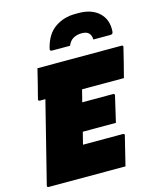

<svg xmlns="http://www.w3.org/2000/svg" viewBox="-137 -1048 938 1143"><g transform="rotate(-15 332.5 -477.0)"><path d="M359 -779H253Q241 -779 238 -782.5Q235 -786 238 -798Q259 -880 313 -917Q367 -954 437 -954H459Q538 -954 583.5 -912Q629 -870 625 -798Q624 -786 620 -782.5Q616 -779 606 -779H503Q502 -805 488.5 -819Q475 -833 445 -833Q415 -833 393 -820.5Q371 -808 359 -779ZM18 0Q8 0 10 -11L135 -510H100Q95 -510 93 -513.5Q91 -517 92 -521Q105 -570 115 -610.5Q125 -651 137 -700H656Q661 -700 663.5 -696.5Q666 -693 664 -689Q652 -640 642 -599.5Q632 -559 619 -510H361Q359 -502 357 -494Q350 -466 342 -435H533Q538 -435 540 -431.5Q542 -428 541 -424Q532 -384 522.5 -344.5Q513 -305 504 -265H300Q295 -246 290.5 -227.5Q286 -209 281 -190H527Q532 -190 535 -187Q538 -184 536 -179Q525 -134 514 -89.5Q503 -45 492 0Z"/></g></svg>

Font: Recursive Mn Lnr St XBk
Style: Italic
Weight: 1000
Italic angle: -15°
Monospace: yes
Version: Version 1.079;hotconv 1.0.112;makeotfexe 2.5.65598; ttfautoh